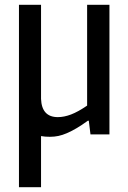

<svg xmlns="http://www.w3.org/2000/svg" viewBox="-20 -560 535 800"><path d="M59 -540H151V-148Q154 -72 221 -72Q247 -72 276 -83Q305 -94 343 -120V-540H436V0H357L350 -57H346Q320 -38 298.5 -25.5Q277 -13 258.5 -5Q240 3 223 6.5Q206 10 188 10Q167 10 151 7V220H59Z"/></svg>

Font: Encode Sans Compressed
Style: Medium
Weight: 500
Designer: Pablo Impallari, Andres Torresi
Foundry: Pablo Impallari, Andres Torresi
Version: Version 1.000; ttfautohint (v1.00) -l 8 -r 50 -G 200 -x 14 -